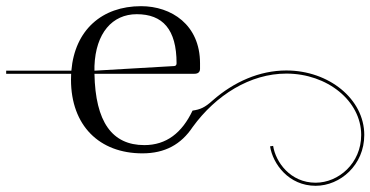

<svg xmlns="http://www.w3.org/2000/svg" viewBox="-195 -489 1200 622"><path d="M111 -260V-275C115 -382 169 -443 248 -443C332 -443 377 -394 377 -284C377 -278 374 -275.3 369 -275ZM111 -250H435C446 -250 453 -255 453 -266V-284C453 -409 360 -469 262 -469C135.1 -469 47.3 -391.5 36.2 -260H-175V-250H35.5C35.2 -243.8 35 -237.4 35 -231C35 -82 127 7.8 266.3 7.8C339.7 7.8 391.7 -21.3 429.1 -77.4C504.5 -181.2 615.5 -250.6 732.7 -250.6C865.3 -250.6 975.1 -162.1 975.1 -51.7C975.1 39.9 901.7 102.9 827.5 102.9C745.8 102.9 698.1 36.4 689.8 -16.4L679.9 -14.9C688.8 41.8 740.2 112.9 827.6 112.9C907.1 112.9 985.1 45.6 985.1 -51.8C985.1 -168.1 870.4 -260.7 732.5 -260.7C645.7 -260.7 562.7 -223.8 494.3 -163.9C467.7 -139.7 453 -134.3 428.8 -130.7C394.6 -58.8 344.3 -18.9 272.5 -18.9C168 -19 114 -94 111 -250Z"/></svg>

Font: FoglihtenNo04
Style: Regular
Weight: 500
Designer: gluk (gluksza@wp.pl)
Foundry: gluk (gluksza@wp.pl)
Version: Version 0.70